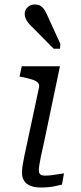

<svg xmlns="http://www.w3.org/2000/svg" viewBox="-20 -832 361 855"><path d="M160 3Q136 3 117 -4Q98 -11 88 -26Q78 -41 78 -62Q78 -77 80.5 -94Q83 -111 88.5 -137.5Q94 -164 103 -205L154 -444Q156 -457 147.5 -465Q139 -473 121 -478.5Q103 -484 78 -489L67 -491L77 -537H247L175 -193Q167 -159 162 -135Q157 -111 155 -96.5Q153 -82 153 -73Q153 -61 159.5 -55.5Q166 -50 180 -50Q196 -50 211.5 -52Q227 -54 241 -56.5Q255 -59 265 -60L256 -10Q243 -7 227.5 -3.5Q212 0 195 1.5Q178 3 160 3ZM196 -752Q188 -772 180 -785Q172 -798 161.5 -805Q151 -812 135 -812Q115 -812 102.5 -799.5Q90 -787 90 -769Q90 -759 94.5 -749Q99 -739 106 -730Q113 -721 123 -712L219 -615H247L249 -636Z"/></svg>

Font: Roboto Serif Light
Style: Italic
Weight: 300
Italic angle: -10°
Version: Version 1.007